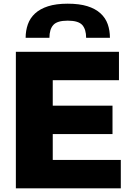

<svg xmlns="http://www.w3.org/2000/svg" viewBox="-20 -1021 711 1041"><path d="M66 -740H625V-586H266V-448H590V-294H266V-154H635V0H66ZM447 -816Q447 -862 426 -885.5Q405 -909 347 -909Q290 -909 269 -885.5Q248 -862 248 -816H119Q119 -855 131 -889Q143 -923 170 -948Q197 -973 240.5 -987Q284 -1001 347 -1001Q410 -1001 453.5 -987.5Q497 -974 524.5 -949Q552 -924 564 -890Q576 -856 576 -816Z"/></svg>

Font: Encode Sans Normal
Style: ExtraBold
Weight: 800
Designer: Pablo Impallari, Andres Torresi
Foundry: Pablo Impallari, Andres Torresi
Version: Version 1.000; ttfautohint (v1.00) -l 8 -r 50 -G 200 -x 14 -